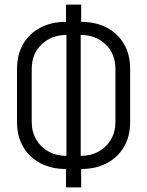

<svg xmlns="http://www.w3.org/2000/svg" viewBox="-20 -790 640 835"><path d="M267 25V-55Q204 -55 156 -80Q108 -105 81 -151Q54 -197 54 -259V-490Q54 -553 81 -599Q108 -645 156 -670Q204 -695 267 -695V-770H333V-695Q396 -695 444 -670Q492 -645 519 -599Q546 -553 546 -490V-259Q546 -197 519 -151Q492 -105 444 -80Q396 -55 333 -55V25ZM269 -112V-638Q204 -638 161 -597Q118 -556 118 -490V-259Q118 -216 138 -182.5Q158 -149 192 -130.5Q226 -112 269 -112ZM331 -112Q374 -112 408 -130.5Q442 -149 462 -182.5Q482 -216 482 -259V-490Q482 -556 439 -597Q396 -638 331 -638Z"/></svg>

Font: JetBrains Mono NL ExtraLight
Style: Regular
Weight: 200
Designer: Philipp Nurullin, Konstantin Bulenkov
Foundry: JetBrains
Version: Version 2.304; ttfautohint (v1.8.4.7-5d5b)